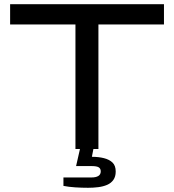

<svg xmlns="http://www.w3.org/2000/svg" viewBox="-20 -707 826 911"><path d="M338 0V-591H28V-687H758V-591H447V0ZM398 184Q368 184 337 182Q306 180 281 175V135H414Q435 135 446.5 128Q458 121 458 106Q458 93 448.5 87Q439 81 415 81H341L364 -20H427L416 37Q448 37 473.5 43.5Q499 50 514 64.5Q529 79 529 107Q529 131 518 146.5Q507 162 488.5 170Q470 178 446.5 181Q423 184 398 184Z"/></svg>

Font: Archivo Expanded
Style: Regular
Weight: 400
Width: 7
Designer: Hector Gatti
Foundry: Omnibus-Type
Version: Version 2.001